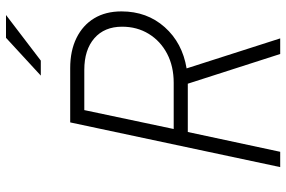

<svg xmlns="http://www.w3.org/2000/svg" viewBox="-177 -777 954 640"><g transform="rotate(-90 300.0 -457.0)"><path d="M63 0 212 -700H393Q451 -700 493.5 -679Q536 -658 559 -620Q582 -582 582 -529Q582 -444 529.5 -385Q477 -326 392 -312L492 0H440L341 -308H180L114 0ZM190 -355H344Q399 -355 441 -377Q483 -399 507 -438Q531 -477 531 -527Q531 -586 492.5 -619.5Q454 -653 387 -653H253ZM368 -798 494 -914H570L418 -798Z"/></g></svg>

Font: Red Hat Mono
Style: Italic
Weight: 300
Italic angle: -12°
Monospace: yes
Designer: Pentagram, MCKL
Foundry: Pentagram, MCKL
Version: Version 1.023